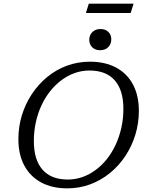

<svg xmlns="http://www.w3.org/2000/svg" viewBox="-20 -1025 793 1055"><path d="M166 -249.5Q166 -147 213.5 -92.8Q261 -38.5 352.5 -38.5Q394.5 -38.5 433.2 -52.2Q472 -66 506.2 -91.5Q540.5 -117 568.2 -152.2Q596 -187.5 616 -231Q636 -274.5 647 -324Q658 -373.5 658 -427Q658 -529.5 610.5 -583.5Q563 -637.5 471.5 -637.5Q429.5 -637.5 390.8 -623.8Q352 -610 317.8 -584.5Q283.5 -559 255.5 -523.8Q227.5 -488.5 207.5 -445.2Q187.5 -402 176.8 -352.5Q166 -303 166 -249.5ZM743 -416Q743 -348 723.8 -285Q704.5 -222 669 -168.2Q633.5 -114.5 584.5 -74.5Q535.5 -34.5 476 -12.2Q416.5 10 349.5 10Q266.5 10 206.2 -22.5Q146 -55 113.5 -115.5Q81 -176 81 -260.5Q81 -328.5 100.2 -391.5Q119.5 -454.5 155 -508Q190.5 -561.5 239.2 -601.8Q288 -642 347.5 -664Q407 -686 474.5 -686Q557.5 -686 617.8 -653.8Q678 -621.5 710.5 -561Q743 -500.5 743 -416ZM529.5 -749Q503 -749 486.8 -765.2Q470.5 -781.5 470.5 -806Q470.5 -831.5 487.2 -848.5Q504 -865.5 532.5 -865.5Q559.5 -865.5 575.5 -849.5Q591.5 -833.5 591.5 -809Q591.5 -783.5 575 -766.2Q558.5 -749 529.5 -749ZM452 -953.5 468 -1005H714L698 -953.5Z"/></svg>

Font: Newsreader 16pt 16pt
Style: Italic
Weight: 400
Italic angle: -17°
Version: Version 1.003